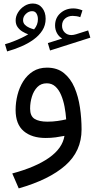

<svg xmlns="http://www.w3.org/2000/svg" viewBox="-20 -760 520 1063"><path d="M157.5 -698.2Q174.3 -698.2 182.1 -684.9Q189.9 -671.6 189.9 -653.6Q189.9 -638.4 184.9 -624.6Q179.9 -610.8 168.7 -597.4Q156 -600.6 141.8 -606.7Q127.7 -612.8 117.7 -623Q107.7 -633.3 107.7 -648.4Q107.7 -668.5 123.4 -683.3Q139.2 -698.2 157.5 -698.2ZM161.9 -740.5Q136.5 -740.5 114.9 -726.7Q93.3 -712.9 80 -691.5Q66.7 -670.2 66.7 -647Q66.7 -625.2 77.5 -610Q88.4 -594.7 104.5 -585.1Q120.6 -575.4 136.2 -570.1Q122.6 -561.3 100.2 -550.7Q77.9 -540 53.2 -530.5Q28.6 -521 7.6 -515.1L19.5 -475.3Q59.1 -486.3 97 -502.6Q135 -518.8 165.6 -540.9Q196.3 -563 214.5 -591.6Q232.7 -620.1 232.7 -656Q232.7 -692.6 213.3 -716.6Q193.8 -740.5 161.9 -740.5ZM436.5 -702.6Q410.4 -713.4 385.7 -713.4Q344 -713.4 314.5 -687.3Q284.9 -661.1 284.9 -618.9Q284.9 -595.7 295.5 -576.3Q306.2 -556.9 324.5 -546.6L244.9 -521.5L257.1 -480.5L480.2 -551.5L468 -591.6L400.9 -570.3Q386.5 -565.9 375 -565.9Q352.5 -565.9 338 -580.6Q323.5 -595.2 323.5 -617.4Q323.5 -643.3 340.7 -657.7Q357.9 -672.1 382.6 -672.1Q392.1 -672.1 403.9 -670.3Q415.8 -668.5 424.3 -664.8ZM336.9 -7.8Q325.7 61.3 251.5 113.5Q177.2 165.8 47.9 200.4L83.7 283Q251.7 235.1 341.7 156Q431.6 76.9 431.6 -43.2Q431.6 -104 422.7 -164.7Q413.8 -225.3 392.5 -275.3Q371.1 -325.2 334 -355.3Q296.9 -385.5 240.2 -385.5Q195.6 -385.5 162.8 -364.9Q130.1 -344.2 108.6 -309.9Q87.2 -275.6 76.8 -234.3Q66.4 -192.9 66.4 -151.6Q66.4 -72 111.2 -34.1Q156 3.9 232.7 3.9Q262.2 3.9 288.1 0.4Q314 -3.2 336.9 -7.8ZM346.4 -99.1Q325.4 -94.2 298.8 -90.3Q272.2 -86.4 242.4 -86.4Q196 -86.4 171.4 -101.9Q146.7 -117.4 146.7 -158.7Q146.7 -192.6 156.6 -224.9Q166.5 -257.1 186.8 -278Q207 -298.8 238.8 -298.8Q266.8 -298.8 286.3 -281.2Q305.7 -263.7 318.1 -234.4Q330.6 -205.1 337.3 -169.8Q344 -134.5 346.4 -99.1Z"/></svg>

Font: Estedad-FD-VF Thin
Style: Regular
Weight: 100
Designer: Amin Abedi
Version: Version 5.0